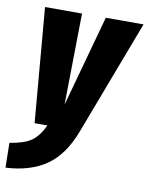

<svg xmlns="http://www.w3.org/2000/svg" viewBox="-110 -595 682 881"><g transform="rotate(10 231.0 -154.5)"><path d="M486.8 -533.2 284.2 1Q241.2 115.2 166.5 166.7Q91.8 218.3 -22.9 224.1L-24.9 108.9Q40.5 98.6 74.2 76.2Q107.9 53.7 132.8 0H73.2L27.8 -533.2H200.2L193.8 -107.9L311 -533.2Z"/></g></svg>

Font: Fira Sans Compressed ExtraBold
Style: Italic
Weight: 800
Width: 3
Italic angle: -8°
Designer: Carrois Corporate & Edenspiekermann AG
Foundry: Carrois Corporate GbR & Edenspiekermann AG
Version: Version 4.203;PS 004.203;hotconv 1.0.88;makeotf.lib2.5.64775